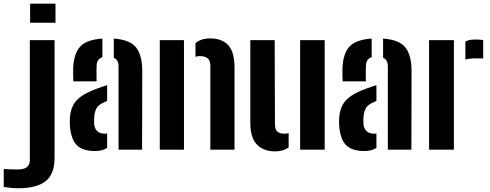

<svg xmlns="http://www.w3.org/2000/svg" viewBox="-114 -820 2686 1052"><path d="M51 -695.5V-800H190V-695.5ZM-15 211.5Q-32.5 211.5 -53.8 209.5Q-75 207.5 -93.5 204.5V106Q-79 107 -55.8 107.8Q-32.5 108.5 -15 108.5Q17.5 108.5 33.5 95.5Q49.5 82.5 49.5 57.5V-600H185V45Q185 134 135.8 172.8Q86.5 211.5 -15 211.5Z M269 -130.5Q268.5 -140 268.5 -153.2Q268.5 -166.5 269 -175.5Q272 -215 287 -243.8Q302 -272.5 334.5 -294.5Q367 -316.5 421.5 -336Q434.5 -341 447.2 -345.2Q460 -349.5 473 -353.5V-267.5Q468.5 -265.5 463.8 -263Q459 -260.5 453.5 -258Q422 -244.5 412.5 -222.2Q403 -200 402 -175Q401.5 -162.5 401.5 -156.5Q401.5 -150.5 402 -140Q404.5 -115 419.2 -101.2Q434 -87.5 460.5 -87.5Q468 -87.5 473 -89V-10Q448.5 7.5 407 7.5Q340 7.5 307.5 -24Q275 -55.5 269 -130.5ZM288 -374.5Q287 -384.5 286.8 -405.5Q286.5 -426.5 287 -446.5Q290 -525 324.8 -564Q359.5 -603 447 -608.5V-506.5Q432.5 -502 424.5 -491.2Q416.5 -480.5 415.5 -462Q415 -454.5 414.8 -435.2Q414.5 -416 414.8 -397.8Q415 -379.5 415.5 -374.5ZM535.5 0V-455.5Q535.5 -474 529.2 -486Q523 -498 509.5 -503.5V-608.5Q598.5 -602.5 632.2 -559.2Q666 -516 665.5 -426L664.5 0Z M761.5 0V-600H894V0ZM1038.5 0V-462.5Q1038.5 -488 1024 -500.2Q1009.5 -512.5 982 -512.5Q975.5 -512.5 969.2 -511.8Q963 -511 957 -509V-583.5Q972 -596 991 -602.8Q1010 -609.5 1037.5 -609.5Q1102 -609.5 1136.2 -572.8Q1170.5 -536 1171 -451V0Z M1257.5 -149V-600H1391L1392.5 -138Q1392.5 -112 1404.8 -99.8Q1417 -87.5 1445 -87.5Q1457 -87.5 1467.5 -90.5V-12Q1437 9.5 1394.5 9.5Q1331 9.5 1294.2 -27.5Q1257.5 -64.5 1257.5 -149ZM1530.5 0V-600H1665V0Z M1744.5 -130.5Q1744 -140 1744 -153.2Q1744 -166.5 1744.5 -175.5Q1747.5 -215 1762.5 -243.8Q1777.5 -272.5 1810 -294.5Q1842.5 -316.5 1897 -336Q1910 -341 1922.8 -345.2Q1935.5 -349.5 1948.5 -353.5V-267.5Q1944 -265.5 1939.2 -263Q1934.5 -260.5 1929 -258Q1897.5 -244.5 1888 -222.2Q1878.5 -200 1877.5 -175Q1877 -162.5 1877 -156.5Q1877 -150.5 1877.5 -140Q1880 -115 1894.8 -101.2Q1909.5 -87.5 1936 -87.5Q1943.5 -87.5 1948.5 -89V-10Q1924 7.5 1882.5 7.5Q1815.5 7.5 1783 -24Q1750.5 -55.5 1744.5 -130.5ZM1763.5 -374.5Q1762.5 -384.5 1762.2 -405.5Q1762 -426.5 1762.5 -446.5Q1765.5 -525 1800.2 -564Q1835 -603 1922.5 -608.5V-506.5Q1908 -502 1900 -491.2Q1892 -480.5 1891 -462Q1890.5 -454.5 1890.2 -435.2Q1890 -416 1890.2 -397.8Q1890.5 -379.5 1891 -374.5ZM2011 0V-455.5Q2011 -474 2004.8 -486Q1998.5 -498 1985 -503.5V-608.5Q2074 -602.5 2107.8 -559.2Q2141.5 -516 2141 -426L2140 0Z M2237 0V-600H2373V0ZM2436 -494V-592.5Q2456.5 -603.5 2489 -603.5Q2501 -603.5 2513.2 -602.8Q2525.5 -602 2533.5 -600.5V-500H2490.5Q2457.5 -500 2436 -494Z"/></svg>

Font: Big Shoulders Stencil Text Thin ExtraBold
Style: Regular
Weight: 800
Version: Version 2.001